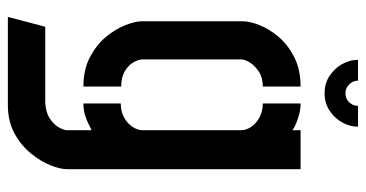

<svg xmlns="http://www.w3.org/2000/svg" viewBox="-241 -502 930 488"><g transform="rotate(90 224.0 -258.0)"><path d="M217 -618Q192 -618 173 -630.5Q154 -643 143 -662.5Q132 -682 132 -703H185Q185 -690 194.5 -680.5Q204 -671 217 -671Q231 -671 240 -680.5Q249 -690 249 -703H302Q302 -682 291 -662.5Q280 -643 261 -630.5Q242 -618 217 -618ZM23 187 48 92H240Q265 91 281 80.5Q297 70 304 57Q311 44 311 37V-26Q305 -23 295 -18Q285 -13 272 -9Q259 -5 243 -5V-100Q264 -100 279 -108.5Q294 -117 302.5 -130Q311 -143 311 -156V-405Q311 -419 302 -432Q293 -445 277.5 -453Q262 -461 243 -461V-557Q257 -557 270 -553.5Q283 -550 294 -545.5Q305 -541 311 -536V-557H410V37Q410 54 400 79Q390 104 369.5 129Q349 154 318.5 170.5Q288 187 247 187ZM200 -5Q157 -5 125.5 -21.5Q94 -38 74 -62Q54 -86 44 -111.5Q34 -137 34 -154V-409Q34 -428 44 -453Q54 -478 74 -501.5Q94 -525 125.5 -541Q157 -557 200 -557V-461Q177 -461 161.5 -450.5Q146 -440 138.5 -427.5Q131 -415 131 -406V-155Q131 -145 138.5 -132Q146 -119 161.5 -110Q177 -101 200 -101Z"/></g></svg>

Font: Stick No Bills SemiBold
Style: Regular
Weight: 600
Designer: Kosala Senevirathne, Siva Puranthara, Lasantha Premarathna, Tharique Azeez
Foundry: mooniak
Version: Version 2.000